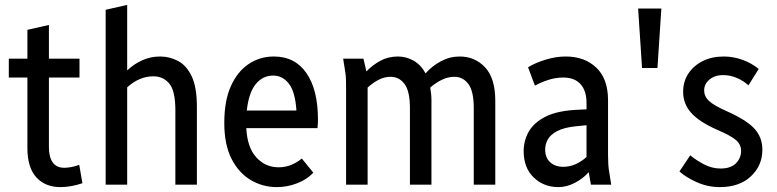

<svg xmlns="http://www.w3.org/2000/svg" viewBox="-20 -755 3178 785"><path d="M16 -438V-515H92V-633L180 -653V-515H305V-438H180V-153Q180 -113 195.5 -91Q211 -69 243 -69Q270 -69 304 -81L317 -6Q297 1 273.5 5.5Q250 10 227 10Q165 10 128.5 -30Q92 -70 92 -150V-438Z M412 0V-715L500 -735V-467Q527 -493 561.5 -508.5Q596 -524 635 -524Q674 -524 708.5 -505.5Q743 -487 764 -442.5Q785 -398 785 -318V0H697V-304Q697 -384 672 -413.5Q647 -443 607 -443Q550 -443 500 -398V0Z M897 -252Q897 -343 924 -403Q951 -463 997 -493.5Q1043 -524 1100 -524Q1186 -524 1233 -456Q1280 -388 1280 -266Q1280 -258 1279.5 -249Q1279 -240 1278 -231H987Q991 -152 1028 -111.5Q1065 -71 1119 -71Q1147 -71 1171 -81Q1195 -91 1214 -107L1261 -49Q1235 -21 1194.5 -5.5Q1154 10 1112 10Q1054 10 1005 -19Q956 -48 926.5 -106Q897 -164 897 -252ZM1097 -446Q1054 -446 1025.5 -411Q997 -376 989 -303H1192Q1187 -380 1161 -413Q1135 -446 1097 -446Z M1383 -515H1466L1478 -463Q1504 -490 1536 -507Q1568 -524 1607 -524Q1641 -524 1671 -507Q1701 -490 1720 -455Q1746 -485 1782.5 -504.5Q1819 -524 1859 -524Q1922 -524 1963.5 -479.5Q2005 -435 2005 -343V0H1917V-313Q1917 -382 1895 -411.5Q1873 -441 1838 -441Q1812 -441 1787 -429Q1762 -417 1739 -397Q1741 -385 1742.5 -372Q1744 -359 1744 -345V0H1656V-313Q1656 -382 1634 -411.5Q1612 -441 1577 -441Q1552 -441 1528.5 -429Q1505 -417 1483 -397V0H1395V-392Q1395 -413 1394.5 -431Q1394 -449 1390 -471Z M2121 -137Q2121 -180 2142 -217Q2163 -254 2210.5 -278Q2258 -302 2337 -306L2378 -308V-334Q2378 -384 2353.5 -411Q2329 -438 2283 -438Q2252 -438 2222.5 -428.5Q2193 -419 2167 -405L2139 -480Q2168 -498 2210.5 -511Q2253 -524 2293 -524Q2370 -524 2418 -478.5Q2466 -433 2466 -345V-122Q2466 -101 2467 -83.5Q2468 -66 2472 -44L2479 0H2396L2387 -51Q2364 -25 2330.5 -7.5Q2297 10 2263 10Q2203 10 2162 -29.5Q2121 -69 2121 -137ZM2209 -144Q2209 -110 2229.5 -91.5Q2250 -73 2283 -73Q2333 -73 2378 -113V-243L2337 -239Q2286 -234 2258 -219Q2230 -204 2219.5 -184.5Q2209 -165 2209 -144Z M2589 -720H2684L2668 -477H2605Z M2758 -54 2802 -120Q2826 -100 2858.5 -83Q2891 -66 2926 -66Q2968 -66 2989 -87.5Q3010 -109 3010 -138Q3010 -164 2989.5 -182Q2969 -200 2913 -224Q2840 -256 2806.5 -293Q2773 -330 2773 -380Q2773 -421 2794 -453.5Q2815 -486 2852.5 -505Q2890 -524 2939 -524Q2978 -524 3015.5 -510.5Q3053 -497 3082 -473L3040 -406Q3021 -424 2993.5 -436Q2966 -448 2936 -448Q2903 -448 2881 -430Q2859 -412 2859 -385Q2859 -361 2878.5 -342.5Q2898 -324 2950 -301Q3033 -264 3065 -228.5Q3097 -193 3097 -143Q3097 -78 3050 -34Q3003 10 2923 10Q2874 10 2829 -10Q2784 -30 2758 -54Z"/></svg>

Font: Radio Canada Condensed
Style: Regular
Weight: 400
Width: 3
Designer: Charles Daoud, Etienne Aubert Bonn, Alexandre Saumier Demers, Jacques Le Bailly
Foundry: Radio-Canada
Version: Version 2.104; ttfautohint (v1.8.4.7-5d5b);gftools[0.9.28.de